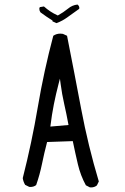

<svg xmlns="http://www.w3.org/2000/svg" viewBox="-20 -820 540 832"><path d="M374 -7.8Q389.6 -7.8 399.9 -16.6L408.2 -33.7Q361.8 -188.5 331.8 -347.7Q301.8 -506.8 270.5 -665L252.4 -673.3Q247.1 -674.3 241.2 -674.3Q224.6 -674.3 210.9 -665Q170.4 -512.7 144 -357.2Q117.7 -201.7 78.6 -48.3Q80.6 -33.2 88.9 -19L106.4 -10.3Q108.9 -9.8 111.3 -9.8Q126.5 -9.8 136.7 -18.1Q152.3 -62.5 161.9 -109.4Q171.4 -156.2 184.1 -204.6L295.4 -208.5Q306.2 -156.2 317.6 -107.7Q329.1 -59.1 352.1 -17.1L369.1 -8.3Q371.6 -7.8 374 -7.8ZM276.9 -278.3 198.2 -271.5Q204.6 -323.7 213.4 -367.9Q222.2 -412.1 233.9 -457L239.7 -479L242.7 -456.5Q248.5 -412.1 258.3 -369.1Q268.1 -326.2 276.9 -278.3ZM323.7 -786.1Q323.7 -793.9 315.9 -800.3Q293 -797.9 274.9 -782.7Q254.4 -766.1 230.5 -752.9L228.5 -753.9Q197.8 -767.6 170.4 -792L152.8 -789.1L150.9 -785.6Q150.4 -783.7 150.4 -781.7Q150.4 -773.4 155.3 -766.6Q180.7 -747.6 207.5 -731V-727.5L224.6 -719.7Q250.5 -729 274.4 -746.8Q298.3 -764.6 323.2 -781.7Q323.7 -784.2 323.7 -786.1Z"/></svg>

Font: Bakudai
Style: Light
Weight: 300
Version: Version 1.48